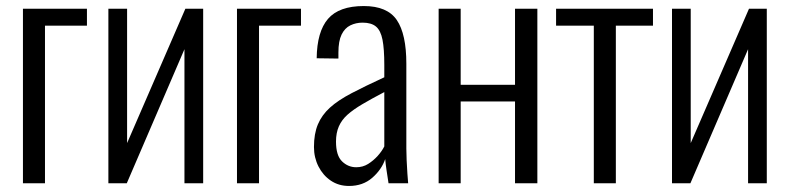

<svg xmlns="http://www.w3.org/2000/svg" viewBox="-20 -607 2616 636"><path d="M56 0V-578H268V-522H129V0Z M339 0V-578H401V-133L594 -578H653V0H591V-444L400 0Z M765 0V-578H977V-522H838V0Z M1136 9Q1102 9 1076 -8.5Q1050 -26 1035 -55.5Q1020 -85 1020 -120Q1020 -164 1033 -195Q1046 -226 1073 -250.5Q1100 -275 1145 -298.5Q1190 -322 1253 -351V-392Q1253 -445 1247 -475.5Q1241 -506 1225.5 -519Q1210 -532 1181 -532Q1159 -532 1140.5 -523Q1122 -514 1111.5 -492.5Q1101 -471 1101 -433V-413L1029 -414Q1030 -502 1066.5 -544.5Q1103 -587 1185 -587Q1263 -587 1294.5 -540.5Q1326 -494 1326 -396V-115Q1326 -100 1327 -76.5Q1328 -53 1329.5 -32Q1331 -11 1332 0H1267Q1264 -19 1260.5 -42.5Q1257 -66 1256 -80Q1244 -45 1213 -18Q1182 9 1136 9ZM1160 -53Q1182 -53 1199.5 -64Q1217 -75 1231 -90.5Q1245 -106 1253 -122V-302Q1211 -280 1180.5 -262Q1150 -244 1131 -227Q1112 -210 1102.5 -188.5Q1093 -167 1093 -138Q1093 -92 1113 -72.5Q1133 -53 1160 -53Z M1433 0V-578H1506V-326H1686V-578H1760V0H1686V-271H1506V0Z M1947 0V-522H1822V-578H2143V-522H2020V0Z M2206 0V-578H2268V-133L2461 -578H2520V0H2458V-444L2267 0Z"/></svg>

Font: Oswald Light
Style: Regular
Weight: 300
Designer: Vernon Adams
Foundry: Vernon Adams
Version: Version 4.103;gftools[0.9.33.dev8+g029e19f]